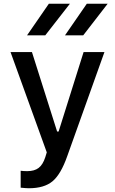

<svg xmlns="http://www.w3.org/2000/svg" viewBox="-20 -809 612 1022"><path d="M134 193Q120 193 90 190V100Q106 102 125 102Q163 102 185.5 85Q208 68 221 28L229 2L36 -532H150L284 -109H292L425 -532H536L338 22Q304 119 259.5 156Q215 193 134 193ZM326 -621 442 -789H553L423 -621ZM124 -621 240 -789H352L221 -621Z"/></svg>

Font: Manrope Medium
Style: Medium
Weight: 500
Designer: Mikhail Sharanda
Foundry: Mikhail Sharanda
Version: Version 4.000;hotconv 1.0.109;makeotfexe 2.5.65596